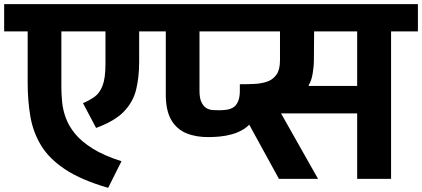

<svg xmlns="http://www.w3.org/2000/svg" viewBox="-56 -861 2029 923"><path d="M464 42Q336 5 258.5 -46Q181 -97 142 -161Q103 -225 90 -301Q77 -377 77 -464V-775H239V-443Q239 -410 242.5 -372Q246 -334 260 -295Q274 -256 304.5 -218.5Q335 -181 389 -147Q443 -113 528 -86ZM343 -365Q375 -379 399 -396Q423 -413 437 -449Q451 -485 451 -553V-775H613V-564Q613 -490 598.5 -430.5Q584 -371 540 -325Q496 -279 406 -246ZM-36 -710V-841H709V-710Z M1085 -710H903V-425Q903 -389 912.5 -369.5Q922 -350 936 -341.5Q950 -333 966.5 -332Q983 -331 996 -331Q1013 -331 1030.5 -333Q1048 -335 1063.5 -343.5Q1079 -352 1088.5 -373.5Q1098 -395 1097 -434L1160 -286Q1144 -258 1117 -241Q1090 -224 1059 -215.5Q1028 -207 999 -204.5Q970 -202 949 -202Q888 -201 841 -220Q794 -239 767.5 -284Q741 -329 741 -407V-710H637V-841H1085ZM1010 -710V-841H1953V-710H1824V-1H1661V-316H1295L1473 -1H1285L1097 -344V-456Q1132 -456 1166 -457.5Q1200 -459 1228 -468.5Q1256 -478 1273 -502Q1290 -526 1290 -571V-710ZM1428 -448H1661V-710H1454L1453 -574Q1453 -541 1447 -506.5Q1441 -472 1428 -452Z"/></svg>

Font: Matangi Black
Style: Regular
Weight: 900
Designer: Prashant Pant
Foundry: The Graphic Ant
Version: Version 3.002